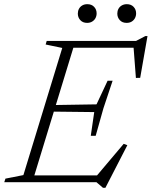

<svg xmlns="http://www.w3.org/2000/svg" viewBox="-44 -872 726 919"><path d="M254 -642.5 174.5 -659 179.5 -676H317L110.5 0H-23.5L-18 -17L68 -34ZM594.5 -655.5 615.5 -643.5H266L277 -676H607L652 -699.5H662L627 -499.5L606.5 -499ZM449 27 417.5 0H70L81 -32.5H448L409.5 -19.5L548 -183.5L565.5 -177L460.5 27ZM414 -222H390.5L407 -335.5L189 -338L199 -369L418 -372.5L471 -485.5H495L451 -353.5ZM373 -762.5Q352.5 -762.5 340.5 -775.5Q328.5 -788.5 328.5 -807Q328.5 -819.5 334 -829.8Q339.5 -840 349.8 -846Q360 -852 374 -852Q394.5 -852 406.5 -839.2Q418.5 -826.5 418.5 -808Q418.5 -795.5 413 -785.2Q407.5 -775 397.2 -768.8Q387 -762.5 373 -762.5ZM562 -762.5Q541.5 -762.5 529.5 -775.5Q517.5 -788.5 517.5 -807Q517.5 -819.5 523 -829.8Q528.5 -840 539 -846Q549.5 -852 563 -852Q583.5 -852 595.5 -839.2Q607.5 -826.5 607.5 -808Q607.5 -795.5 602 -785.2Q596.5 -775 586.5 -768.8Q576.5 -762.5 562 -762.5Z"/></svg>

Font: Newsreader 16pt 16pt Light
Style: Italic
Weight: 300
Italic angle: -17°
Version: Version 1.003